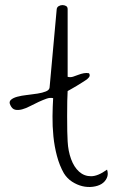

<svg xmlns="http://www.w3.org/2000/svg" viewBox="-20 -752 444 755"><path d="M189 -366Q177 -369 163 -364Q149 -359 132.5 -351.5Q116 -344 99 -335Q82 -326 67 -322Q52 -318 40 -320.5Q28 -323 21 -338Q14 -351 22.5 -359Q31 -367 47.5 -371.5Q64 -376 86 -378.5Q108 -381 127.5 -384Q147 -387 160.5 -392.5Q174 -398 175 -408L203 -716Q204 -724 211 -728Q218 -732 225.5 -732Q233 -732 239.5 -728.5Q246 -725 246 -716V-450Q257 -447 267.5 -450.5Q278 -454 288.5 -458Q299 -462 309.5 -464Q320 -466 330 -464Q336 -455 329 -447Q322 -439 316 -436L302 -427Q292 -421 281 -414Q270 -407 259.5 -401.5Q249 -396 246 -394Q245 -383 244.5 -355Q244 -327 244 -295.5Q244 -264 244.5 -236Q245 -208 246 -196Q248 -158 259.5 -126.5Q271 -95 291 -77Q311 -59 338 -59Q365 -59 401 -85Q407 -67 400 -52Q393 -37 379 -28.5Q365 -20 344.5 -17.5Q324 -15 303.5 -20Q283 -25 263.5 -37.5Q244 -50 231 -71Q214 -101 204 -138.5Q194 -176 190 -216Q186 -256 186.5 -295Q187 -334 189 -366Z"/></svg>

Font: Liu Jian Mao Cao
Style: Regular
Weight: 400
Designer: ZhongQi
Foundry: ZhongQi
Version: Version 1.001